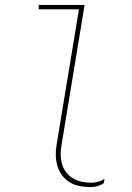

<svg xmlns="http://www.w3.org/2000/svg" viewBox="-20 -755 540 783"><path d="M351 8Q328 8 306 4Q284 0 265.5 -11Q247 -22 234 -39Q221 -56 214.5 -77Q208 -98 207.5 -120.5Q207 -143 211 -166L302 -717H138V-735H325L231 -164Q227 -143 227.5 -123Q228 -103 233.5 -84.5Q239 -66 251 -51Q263 -36 279.5 -26.5Q296 -17 315 -13.5Q334 -10 354 -10Q367 -10 381 -14Q395 -18 406 -26L403 -8Q392 0 378 4Q364 8 351 8Z"/></svg>

Font: Iosevka Thin Oblique
Style: Regular
Weight: 100
Italic angle: -9°
Monospace: yes
Designer: Belleve Invis
Foundry: Belleve Invis
Version: Version 32.5.0; ttfautohint (v1.8.4)